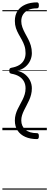

<svg xmlns="http://www.w3.org/2000/svg" viewBox="-20 -1095 414 1615"><path d="M291 -1075Q299 -1075 303 -1069.5Q307 -1064 307 -1050Q307 -1036 303 -1030.5Q299 -1025 291 -1025Q248 -1025 219 -1011.5Q190 -998 174.5 -974Q159 -950 159 -917Q159 -891 168 -866Q177 -841 190 -817Q203 -793 216.5 -767.5Q230 -742 239 -712.5Q248 -683 248 -648Q248 -616 234 -585.5Q220 -555 193 -532.5Q166 -510 125 -500Q166 -490 193 -467.5Q220 -445 234 -415Q248 -385 248 -352Q248 -324 241.5 -299Q235 -274 225 -252Q215 -230 203.5 -208.5Q192 -187 182 -166.5Q172 -146 165.5 -125.5Q159 -105 159 -82Q159 -34 193 -4.5Q227 25 291 25Q299 25 303 30.5Q307 36 307 50Q307 64 303 69.5Q299 75 291 75Q235 75 193 56.5Q151 38 128 3Q105 -32 105 -81Q105 -108 111.5 -131.5Q118 -155 128 -176Q138 -197 149.5 -217.5Q161 -238 171 -258.5Q181 -279 188 -302Q195 -325 195 -352Q195 -385 181.5 -410Q168 -435 142 -451.5Q116 -468 76 -475Q67 -477 62.5 -481.5Q58 -486 58 -500Q58 -514 62.5 -518.5Q67 -523 76 -525Q116 -532 142 -548Q168 -564 181.5 -589.5Q195 -615 195 -648Q195 -682 186 -709Q177 -736 163.5 -760Q150 -784 136.5 -808Q123 -832 114 -859Q105 -886 105 -919Q105 -969 128 -1003.5Q151 -1038 193 -1056.5Q235 -1075 291 -1075ZM0 490H374V500H0ZM0 -20H374V0H0ZM0 -505H374V-500H0ZM0 -1010H374V-1000H0Z"/></svg>

Font: Playwrite NG Modern Guides
Style: Regular
Weight: 400
Designer: Veronika Burian, José Scaglione
Foundry: TypeTogether
Version: Version 1.003